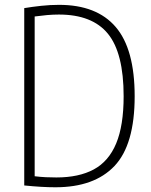

<svg xmlns="http://www.w3.org/2000/svg" viewBox="-20 -767 623 792"><path d="M208.5 5.5Q154 5.5 80 -2V-733.5Q113 -739 150 -743Q187 -747 223.5 -747Q379 -747 457.2 -655.8Q535.5 -564.5 535.5 -370Q535.5 -170 452.2 -82.2Q369 5.5 208.5 5.5ZM212.5 -35Q305.5 -35 367 -68.2Q428.5 -101.5 459.2 -175.2Q490 -249 490 -370Q490 -548.5 425.2 -627.8Q360.5 -707 223 -707Q199.5 -707 174 -704.8Q148.5 -702.5 123 -699V-40Q147.5 -37 169 -36Q190.5 -35 212.5 -35Z"/></svg>

Font: Encode Sans Condensed ExtraLight
Style: Regular
Weight: 200
Width: 3
Designer: Multiple Designers
Foundry: Impallari Type
Version: Version 3.000; ttfautohint (v1.8.3) -l 8 -r 50 -G 200 -x 14 